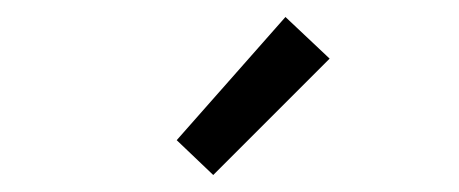

<svg xmlns="http://www.w3.org/2000/svg" viewBox="-20 -778 540 226"><path d="M188 -613 316 -758 368 -709 231 -572Z"/></svg>

Font: Oxanium
Style: Regular
Weight: 400
Designer: Severin Meyer
Version: Version 1.001